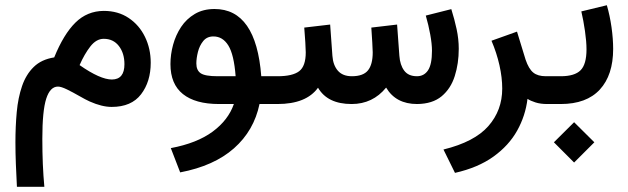

<svg xmlns="http://www.w3.org/2000/svg" viewBox="-20 -402 2428 742"><path d="M45.4 319.8Q43 275.4 41.3 231.9Q39.6 188.5 39.6 147.9Q39.6 86.9 44.7 31.2Q49.8 -24.4 65.2 -69.3Q80.6 -114.3 110.4 -143.3Q140.1 -172.4 189.5 -180.2Q226.1 -270 271.5 -314.7Q316.9 -359.4 380.9 -359.9Q436.5 -359.9 477.3 -332.5Q518.1 -305.2 540.3 -259.5Q562.5 -213.9 562.5 -159.7Q562.5 -86.4 525.1 -37.6Q487.8 11.2 411.6 11.2Q374 11.2 326.7 -9.8Q310.5 -17.1 286.4 -31Q262.2 -44.9 239.3 -56.2Q216.3 -67.4 204.1 -67.4Q173.8 -67.4 158.7 -20.8Q143.6 25.9 143.6 134.3Q143.6 185.5 145.5 231.7Q147.5 277.8 151.4 319.8ZM287.6 -150.4Q367.2 -94.7 412.6 -94.7Q460.9 -95.2 460.9 -153.8Q460.9 -196.3 439.5 -224.1Q418 -252 380.9 -252Q352.1 -252 329.1 -222.4Q306.2 -192.9 287.6 -150.4Z M809.1 -367.2Q969.7 -367.2 989.7 -107.4H1038.1V0H982.9Q961.4 103 884.3 171.1Q807.1 239.3 676.3 264.2L640.1 170.4Q741.2 151.4 801.8 106.7Q862.3 62 883.8 0H826.2Q734.9 0 686.8 -38.6Q638.7 -77.1 638.7 -154.3Q638.7 -191.4 648.9 -229Q659.2 -266.6 679.9 -297.9Q700.7 -329.1 732.9 -348.1Q765.1 -367.2 809.1 -367.2ZM890.6 -107.4Q884.3 -190.9 862.5 -226.1Q840.8 -261.2 804.7 -261.2Q779.8 -261.2 765.4 -243.4Q751 -225.6 744.9 -201.2Q738.8 -176.8 738.8 -156.7Q738.8 -130.4 755.6 -118.9Q772.5 -107.4 821.3 -107.4Z M1591.3 -107.4Q1618.7 -107.4 1634 -130.1Q1649.4 -152.8 1649.4 -206.1Q1649.4 -231.9 1642.8 -268.3Q1636.2 -304.7 1625.5 -341.8L1724.1 -366.7Q1736.3 -328.1 1744.6 -289.6Q1752.9 -251 1752.9 -213.4Q1752.9 -156.7 1737.5 -108.2Q1722.2 -59.6 1686.8 -30Q1651.4 -0.5 1591.8 0Q1509.8 0 1472.2 -63.5Q1420.4 0 1338.9 0Q1245.6 0 1209 -63Q1163.6 0 1052.2 0H1018.6V-107.4H1053.2Q1110.4 -107.4 1136 -126.7Q1161.6 -146 1161.6 -199.7Q1161.6 -211.4 1159.9 -238.8Q1158.2 -266.1 1155.8 -295.4L1255.9 -307.1L1264.6 -186.5Q1267.1 -150.4 1285.6 -128.9Q1304.2 -107.4 1339.8 -107.4Q1383.8 -107.4 1402.1 -130.1Q1420.4 -152.8 1420.4 -199.7Q1420.4 -210.4 1418.7 -238Q1417 -265.6 1415 -295.4L1514.6 -307.1L1523.4 -186.5Q1525.9 -150.9 1542 -129.2Q1558.1 -107.4 1591.3 -107.4Z M2018.6 -20Q2010.7 45.4 1978.5 103Q1946.3 160.6 1886.7 203.4Q1827.1 246.1 1738.3 266.1L1693.8 175.8Q1813.5 146.5 1867.2 85.4Q1920.9 24.4 1920.9 -59.6Q1920.9 -102.1 1910.2 -149.9Q1899.4 -197.8 1879.4 -244.6L1978 -279.8L2011.2 -171.4Q2023.4 -135.7 2040.8 -121.6Q2058.1 -107.4 2089.4 -107.4H2108.4V0H2094.7Q2068.8 0 2049.6 -6.1Q2030.3 -12.2 2018.6 -20Z M2349.6 -212.9Q2349.6 -111.8 2298.1 -55.9Q2246.6 0 2147 0H2088.9V-107.4H2147Q2200.7 -107.4 2223.6 -130.4Q2246.6 -153.3 2246.6 -211.4Q2246.6 -241.2 2240.7 -282Q2234.9 -322.8 2226.6 -357.9L2325.2 -381.8Q2336.9 -341.8 2343.3 -296.6Q2349.6 -251.5 2349.6 -212.9ZM2120.6 147.9 2198.7 70.3 2276.9 147.9 2198.7 226.1Z"/></svg>

Font: Vazir Medium UI
Style: Medium-UI
Weight: 500
Designer: Saber Rastikerdar
Foundry: Saber Rastikerdar
Version: Version 30.0.0